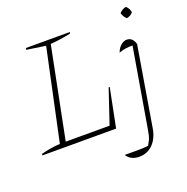

<svg xmlns="http://www.w3.org/2000/svg" viewBox="-151 -812 1129 1160"><g transform="rotate(-20 413.5 -231.5)"><path d="M518 -250H525L475 0H1L3 -10Q35 -18 65.5 -23Q96 -28 124 -29L249 -615L127 -633L130 -644H412L410 -635Q334 -619 279 -616L162 -30H444ZM769 -437 684 71Q674 135 638 171.5Q602 208 549 208Q522 208 501 197Q480 186 470 167Q499 167 541.5 167.5Q584 168 621 164Q632 145 637.5 133Q643 121 646.5 107Q650 93 654 69L740 -438Q690 -439 652 -424Q661 -450 679.5 -466.5Q698 -483 718 -483Q756 -483 769 -437ZM782 -671Q802 -653 805 -628Q789 -608 764 -605Q745 -622 739 -646Q756 -666 782 -671Z"/></g></svg>

Font: Piazzolla Thin
Style: Italic
Weight: 100
Italic angle: -11.3°
Designer: Juan Pablo del Peral
Foundry: Huerta Tipografica
Version: Version 1.330